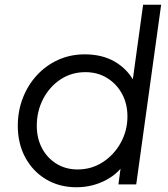

<svg xmlns="http://www.w3.org/2000/svg" viewBox="-20 -777 709 809"><path d="M302 12Q230 12 174 -21.5Q118 -55 86.5 -113.5Q55 -172 55 -247Q55 -309 76 -363.5Q97 -418 135 -459.5Q173 -501 224.5 -524.5Q276 -548 337 -548Q411 -548 464 -517Q517 -486 546 -432L536 -416L583 -757H659L554 0H479L495 -120L517 -108Q486 -50 428 -19Q370 12 302 12ZM307 -63Q366 -63 413.5 -94Q461 -125 489 -176Q517 -227 517 -286Q517 -340 494 -382Q471 -424 431 -448.5Q391 -473 340 -473Q281 -473 234.5 -442Q188 -411 161.5 -359.5Q135 -308 135 -247Q135 -194 157 -152.5Q179 -111 218 -87Q257 -63 307 -63Z"/></svg>

Font: Plus Jakarta Sans
Style: Italic
Weight: 400
Italic angle: -8°
Designer: Gumpita Rahayu
Foundry: Tokotype
Version: Version 2.006